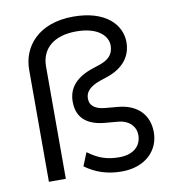

<svg xmlns="http://www.w3.org/2000/svg" viewBox="-85 -830 825 916"><g transform="rotate(-10 327.5 -372.0)"><path d="M432 12C545 12 614 -57 614 -146C614 -228 563 -287 464 -295L407 -300C360 -304 332 -322 332 -359C332 -392 356 -415 403 -432L442 -445C520 -472 560 -524 560 -592C560 -677 487 -756 331 -756C159 -756 80 -652 80 -543V0H162V-544C162 -631 225 -684 332 -684C440 -684 483 -634 483 -590C483 -553 466 -526 418 -509L382 -497C302 -471 258 -426 258 -356C258 -273 313 -236 398 -230L456 -225C509 -220 539 -186 539 -146C539 -92 499 -57 432 -57C371 -57 330 -72 281 -108L255 -44C306 -7 362 12 432 12Z"/></g></svg>

Font: Finlandica
Style: Regular
Weight: 400
Designer: Niklas Ekholm, Juho Hiilivirta, Jaakko Suomalainen
Foundry: Helsinki Type Studio
Version: Version 2.000;Glyphs 3.2 (3202)